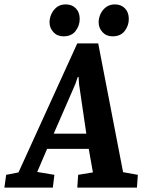

<svg xmlns="http://www.w3.org/2000/svg" viewBox="-69 -852 650 872"><path d="M-49 0 -41 -58 15 -69 282 -655H377L490 -70L557 -58L553 0H282L286 -58L353 -69L334 -176H145L100 -71L178 -58L171 0ZM175 -245H323L290 -470L288 -502H284L273 -470ZM442 -687Q414 -687 396.5 -706Q379 -725 379 -751Q379 -770 387.5 -788.5Q396 -807 412.5 -819.5Q429 -832 453 -832Q481 -832 498.5 -814Q516 -796 516 -766Q516 -736 497.5 -711.5Q479 -687 442 -687ZM219 -687Q191 -687 173.5 -706Q156 -725 156 -751Q156 -770 164.5 -788.5Q173 -807 189 -819.5Q205 -832 230 -832Q258 -832 275.5 -814Q293 -796 293 -766Q293 -736 274.5 -711.5Q256 -687 219 -687Z"/></svg>

Font: Faustina Light
Style: Bold Italic
Weight: 700
Italic angle: -8°
Version: Version 1.200